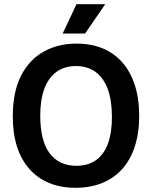

<svg xmlns="http://www.w3.org/2000/svg" viewBox="-20 -882 725 916"><path d="M341 14Q270 14 214.5 -9Q159 -32 120 -76Q81 -120 61 -183Q41 -246 41 -327Q41 -443 80 -520Q119 -597 188 -635.5Q257 -674 345 -674Q414 -674 469 -651.5Q524 -629 563 -585Q602 -541 623 -476.5Q644 -412 644 -329Q644 -247 623 -183Q602 -119 563 -75.5Q524 -32 467.5 -9Q411 14 341 14ZM344 -91Q400 -91 438 -118Q476 -145 495 -197Q514 -249 514 -324Q514 -403 494 -457Q474 -511 435.5 -539Q397 -567 342 -567Q288 -567 250 -539.5Q212 -512 192 -459.5Q172 -407 172 -330Q172 -272 183 -227Q194 -182 216 -152Q238 -122 270 -106.5Q302 -91 344 -91ZM386 -722H279L345 -862H482Z"/></svg>

Font: Bricolage Grotesque 60pt SemiBold
Style: Regular
Weight: 600
Version: Version 1.001;gftools[0.9.33.dev8+g029e19f]